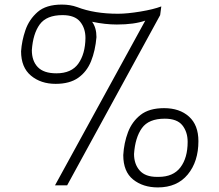

<svg xmlns="http://www.w3.org/2000/svg" viewBox="-20 -809 954 838"><path d="M273 0H220L614 -719Q566 -702 490 -702Q439 -702 382 -714Q401 -688 401 -647Q396 -588 377.5 -542Q359 -496 321.5 -469.5Q284 -443 223 -443Q158 -443 115 -479Q72 -515 72 -585Q75 -631 91 -677.5Q107 -724 144 -756.5Q181 -789 250 -789Q287 -789 317 -778Q392 -749 495 -749Q535 -749 592.5 -758.5Q650 -768 684 -781L679 -743ZM672 -37Q736 -37 767.5 -78.5Q799 -120 799 -190Q799 -233 776 -262Q753 -291 699 -291Q629 -291 599.5 -250Q570 -209 565 -137Q565 -93 589.5 -65Q614 -37 665 -37ZM669 9Q604 9 561 -25.5Q518 -60 518 -132Q521 -185 538.5 -231.5Q556 -278 593.5 -307.5Q631 -337 696 -337Q764 -337 805 -300Q846 -263 846 -193Q846 -104 799.5 -47.5Q753 9 669 9ZM226 -489Q292 -489 322 -531.5Q352 -574 353 -643Q353 -686 329.5 -714.5Q306 -743 253 -743Q183 -743 153.5 -702.5Q124 -662 119 -590Q119 -543 145 -516Q171 -489 226 -489Z"/></svg>

Font: Tanohe Sans Light
Style: Italic
Weight: 300
Designer: Village Type and Design LLC & Cristiano Sobral
Foundry: Cooper Hewitt Smithsonian Design Museum
Version: Version 1.00;September 29, 2021;FontCreator 13.0.0.2655 64-b